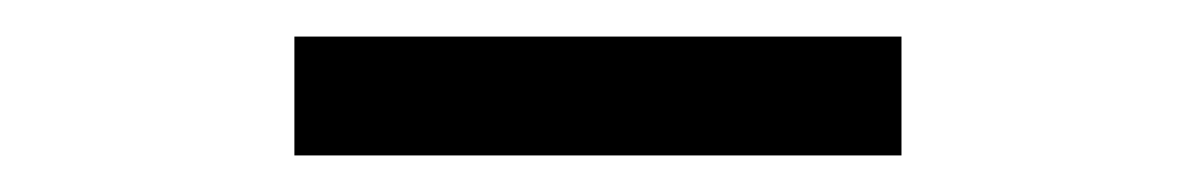

<svg xmlns="http://www.w3.org/2000/svg" viewBox="-20 -666 654 105"><path d="M473 -581H141V-646H473Z"/></svg>

Font: Intel One Mono
Style: Regular
Weight: 400
Monospace: yes
Designer: Fred Shallcrass
Foundry: Frere-Jones Type LLC
Version: Version 1.400;hotconv 1.1.0;makeotfexe 2.6.0;FJTRelease1.4